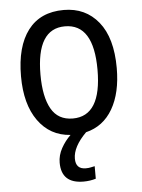

<svg xmlns="http://www.w3.org/2000/svg" viewBox="-54 -590 633 855"><g transform="rotate(-5 262.5 -162.5)"><path d="M285 222Q314 222 340 214V158Q333 159 323.5 161.5Q314 164 300 164Q255 164 255 117Q255 64 315 4Q393 -15 434.5 -86.5Q476 -158 476 -269Q476 -404 418 -475.5Q360 -547 263 -547Q158 -547 103 -474.5Q48 -402 48 -269Q48 -144 101 -70Q154 4 245 10Q220 34 203 65Q186 96 186 129Q186 222 285 222ZM262 -474Q390 -474 390 -269Q390 -62 262 -62Q196 -62 165.5 -116Q135 -170 135 -269Q135 -474 262 -474Z"/></g></svg>

Font: Noto Sans UI SemiCondensed
Style: Regular
Weight: 400
Width: 4
Designer: Monotype Design Team
Foundry: Monotype Imaging Inc.
Version: 1.001